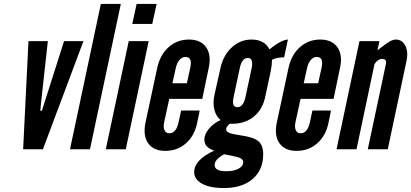

<svg xmlns="http://www.w3.org/2000/svg" viewBox="-20 -755 2080 971"><path d="M97 0H197L402 -547H304L203 -230L192 -195H184L187 -230L222 -547H124Z M334 0H435L591 -735H490Z M649 -634H750L772 -735H671ZM515 0H616L732 -547H631Z M816 8Q877 8 920.2 -30Q963.5 -68 977 -133L990 -196H896L883 -136Q871 -81 836 -81Q819 -81 812 -96.2Q805 -111.5 810 -136L836 -255H1003L1036 -414Q1049.5 -478 1022 -516.5Q994.5 -555 936 -555Q876 -555 832.8 -516.5Q789.5 -478 775 -411L716 -136Q702 -70 729 -31Q756 8 816 8ZM852 -334 869 -411Q875 -437.5 888 -452.2Q901 -467 918 -467Q954.5 -467 942 -411L925 -334Z M1104 196Q1200 198 1255.5 152Q1311 106 1311 25Q1311 -21 1286 -41.5Q1261 -62 1194 -71Q1156 -76.5 1139.8 -83Q1123.5 -89.5 1123.5 -100.5Q1123.5 -114.5 1142.5 -129.5Q1143.5 -129.5 1148.2 -129.2Q1153 -129 1153 -129Q1218.5 -129 1263 -164.8Q1307.5 -200.5 1321 -264L1349 -394.5Q1352.5 -411.5 1353.8 -424.2Q1355 -437 1355.5 -452.5Q1378 -465 1417 -465L1436 -555Q1420.5 -555 1394.5 -541Q1368.5 -527 1343 -505Q1317.5 -555 1252 -555Q1196 -555 1152.8 -515.8Q1109.5 -476.5 1095 -411L1065 -277Q1055.5 -235 1064 -200.5Q1072.5 -166 1096 -148Q1060.5 -132.5 1037 -104.2Q1013.5 -76 1013.5 -49Q1013.5 -8.5 1063.5 6.5Q962 53.5 962 115.5Q962 151.5 1000.5 173.2Q1039 195 1104 196ZM1180 -213Q1151 -213 1161 -262L1193 -412Q1204 -462 1233 -462Q1262.5 -462 1253 -412L1221 -262Q1210 -213 1180 -213ZM1124 111Q1065.5 111 1065.5 79Q1065.5 51 1113.5 25L1163 35Q1189.5 40.5 1199.8 47.2Q1210 54 1210 65.5Q1210 85.5 1186.2 98.2Q1162.5 111 1124 111Z M1480 8Q1541 8 1584.2 -30Q1627.5 -68 1641 -133L1654 -196H1560L1547 -136Q1535 -81 1500 -81Q1483 -81 1476 -96.2Q1469 -111.5 1474 -136L1500 -255H1667L1700 -414Q1713.5 -478 1686 -516.5Q1658.5 -555 1600 -555Q1540 -555 1496.8 -516.5Q1453.5 -478 1439 -411L1380 -136Q1366 -70 1393 -31Q1420 8 1480 8ZM1516 -334 1533 -411Q1539 -437.5 1552 -452.2Q1565 -467 1582 -467Q1618.5 -467 1606 -411L1589 -334Z M1682 0H1783L1874 -431Q1890.5 -457 1913 -457Q1936 -457 1932 -433L1840 0H1941L2036 -448Q2045.5 -492.5 2029.8 -523.8Q2014 -555 1982 -555Q1968 -555 1950.5 -545Q1933 -535 1889 -501L1899 -547H1798Z"/></svg>

Font: League Gothic
Style: Italic
Weight: 400
Designer: The League of Moveable Type
Version: Version 1.600; ttfautohint (v1.8.3)